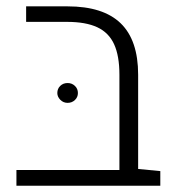

<svg xmlns="http://www.w3.org/2000/svg" viewBox="-20 -590 554 610"><path d="M32.2 0ZM489.3 -46.4V0H32.2V-49.8H359.4V-352.5Q359.4 -412.6 342.5 -449.5Q325.7 -486.3 289.1 -503.4Q252.4 -520.5 192.9 -520.5H63V-569.8H194.8Q307.6 -569.8 363.3 -516.1Q418.9 -462.4 418.9 -352.5V-53.2ZM162.1 -294.4Q162.1 -308.1 171.4 -317.1Q180.7 -326.2 194.8 -326.2Q208.5 -326.2 218 -317.1Q227.5 -308.1 227.5 -294.4Q227.5 -281.2 218 -272.2Q208.5 -263.2 194.8 -263.2Q181.2 -263.2 171.6 -272.9Q162.1 -282.7 162.1 -294.4Z"/></svg>

Font: Heebo Light
Style: Regular
Weight: 300
Designer: Oded Ezer
Foundry: Meir Sadan
Version: Version 2.001; ttfautohint (v1.5.14-ce02) -l 8 -r 50 -G 200 